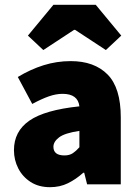

<svg xmlns="http://www.w3.org/2000/svg" viewBox="-20 -766 576 798"><path d="M188 12Q141 12 107.5 -9.5Q74 -31 56 -66Q38 -101 38 -142Q38 -220 102 -264.5Q166 -309 310 -324Q304 -376 240 -376Q213 -376 183 -365.5Q153 -355 114 -334L54 -446Q107 -478 161.5 -495Q216 -512 274 -512Q372 -512 427 -456.5Q482 -401 482 -278V0H342L330 -48H326Q296 -21 262.5 -4.5Q229 12 188 12ZM248 -120Q269 -120 283 -129.5Q297 -139 310 -154V-222Q249 -213 225.5 -195Q202 -177 202 -156Q202 -120 248 -120ZM160 -558 96 -618 202 -746H378L484 -618L420 -558L292 -642H288Z"/></svg>

Font: Assistant ExtraBold
Style: Regular
Weight: 800
Designer: Hebrew By Ben Nathan, Latin by Paul Hunt
Version: Version 3.000